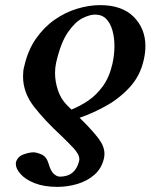

<svg xmlns="http://www.w3.org/2000/svg" viewBox="-20 -465 588 750"><path d="M291 -5 302 6Q344 48 366 77.5Q388 107 388 136Q388 140 387.5 144.5Q387 149 386 154Q377 193 349 217.5Q321 242 282.5 253.5Q244 265 204 265Q152 265 115.5 250.5Q79 236 60.5 215Q42 194 42 177V170Q48 147 71 138.5Q94 130 111 130Q123 130 142.5 138.5Q162 147 170 175Q178 203 190 214Q202 225 214 225Q274 225 289 164Q289 162 289.5 160.5Q290 159 290 158Q290 138 267.5 114Q245 90 219 65Q156 7 113 -48Q70 -103 70 -167Q70 -177 71 -187Q72 -197 75 -207Q89 -269 120.5 -314Q152 -359 193.5 -388Q235 -417 281.5 -431Q328 -445 371 -445Q457 -445 502.5 -399Q548 -353 548 -285Q548 -260 542 -233Q528 -169 487 -124.5Q446 -80 393.5 -51Q341 -22 291 -5ZM199 -219Q197 -210 196 -200Q195 -190 195 -180Q195 -146 206.5 -112Q218 -78 241 -55L259 -37Q292 -50 324 -71.5Q356 -93 381.5 -128Q407 -163 419 -215Q427 -250 427 -286Q427 -317 419.5 -345Q412 -373 395.5 -390.5Q379 -408 351 -408Q330 -408 301.5 -393.5Q273 -379 245 -338.5Q217 -298 199 -219Z"/></svg>

Font: Libertinus Serif Semibold Italic
Style: Regular
Weight: 600
Italic angle: -11.5°
Designer: Philipp H. Poll, Khaled Hosny
Foundry: Caleb Maclennan
Version: Version 7.051;RELEASE